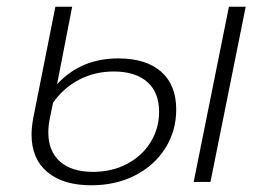

<svg xmlns="http://www.w3.org/2000/svg" viewBox="-20 -542 807 572"><path d="M74 -141Q74 -162 79 -190L145 -522H195L150 -291Q221 -368 332 -368Q415 -368 460 -328.5Q505 -289 505 -216Q505 -152 472.5 -100.5Q440 -49 382.5 -19.5Q325 10 252 10Q168 10 121 -29.5Q74 -69 74 -141ZM662 -522H712L607 0H557ZM454 -209Q454 -267 418.5 -298Q383 -329 319 -329Q263 -329 216.5 -305Q170 -281 138 -236L128 -187Q124 -168 124 -147Q124 -92 158.5 -61Q193 -30 257 -30Q314 -30 359 -54Q404 -78 429 -119Q454 -160 454 -209Z"/></svg>

Font: Montserrat Alternates Light
Style: Italic
Weight: 300
Italic angle: -11.3°
Designer: Julieta Ulanovsky
Foundry: Julieta Ulanovsky
Version: Version 7.200